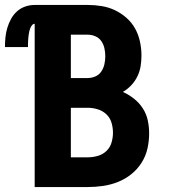

<svg xmlns="http://www.w3.org/2000/svg" viewBox="-63 -755 683 775"><path d="M77 0V-659Q71 -659 66.5 -653.5Q62 -648 59.5 -642Q57 -636 55.5 -629.5Q54 -623 53 -616.5Q52 -610 51.5 -603.5Q51 -597 50.5 -590.5Q50 -584 50 -577.5Q50 -571 50 -565H-43Q-43 -585 -41 -604.5Q-39 -624 -33.5 -642.5Q-28 -661 -18.5 -678.5Q-9 -696 5.5 -709Q20 -722 38.5 -728.5Q57 -735 77 -735H291Q319 -735 347 -730.5Q375 -726 400.5 -714Q426 -702 447.5 -683Q469 -664 482.5 -639.5Q496 -615 502 -587Q508 -559 508 -531Q508 -509 504.5 -487.5Q501 -466 491.5 -446.5Q482 -427 467 -411Q452 -395 433 -384Q457 -373 478 -356.5Q499 -340 513.5 -317.5Q528 -295 533.5 -269Q539 -243 539 -217Q539 -185 532 -154.5Q525 -124 508 -97.5Q491 -71 466.5 -51.5Q442 -32 413 -20.5Q384 -9 353 -4.5Q322 0 291 0ZM223 -440H291Q307 -440 322 -446.5Q337 -453 346 -466.5Q355 -480 358.5 -496Q362 -512 362 -528Q362 -544 358.5 -560Q355 -576 346 -589Q337 -602 322 -608.5Q307 -615 291 -615H223ZM291 -120Q311 -120 331 -125.5Q351 -131 366 -145Q381 -159 387 -179Q393 -199 393 -219Q393 -240 387 -260Q381 -280 366 -294Q351 -308 331 -314Q311 -320 291 -320H223V-120Z"/></svg>

Font: Iosevka Aile Heavy
Style: Regular
Weight: 900
Designer: Belleve Invis
Foundry: Belleve Invis
Version: Version 31.1.0; ttfautohint (v1.8.4)